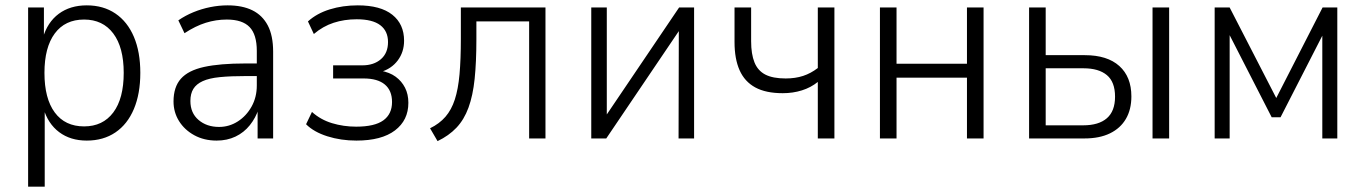

<svg xmlns="http://www.w3.org/2000/svg" viewBox="-20 -517 5099 717"><path d="M85 180V-489H144V-375H140Q157 -434 199.5 -465.5Q242 -497 304 -497Q366 -497 411 -466.5Q456 -436 480 -379.5Q504 -323 504 -245Q504 -167 480 -110Q456 -53 411 -22.5Q366 8 304 8Q243 8 201 -23.5Q159 -55 142 -113H147V180ZM294 -45Q364 -45 403 -97Q442 -149 442 -245Q442 -340 403 -392Q364 -444 294 -444Q223 -444 184.5 -392Q146 -340 146 -245Q146 -149 184.5 -97Q223 -45 294 -45Z M789 8Q742 8 705.5 -12Q669 -32 648.5 -65Q628 -98 628 -138Q628 -192 655.5 -223Q683 -254 742 -267Q801 -280 896 -280H951V-233H900Q841 -233 801 -229Q761 -225 737 -214Q713 -203 702 -185Q691 -167 691 -140Q691 -95 721.5 -69Q752 -43 798 -43Q836 -43 868 -63.5Q900 -84 919.5 -119Q939 -154 939 -198V-327Q939 -388 912 -416Q885 -444 827 -444Q787 -444 748.5 -432Q710 -420 669 -393L646 -441Q672 -459 702.5 -471.5Q733 -484 765.5 -490.5Q798 -497 830 -497Q885 -497 922.5 -478.5Q960 -460 980 -422Q1000 -384 1000 -324V0H942V-111H946Q935 -77 913 -49.5Q891 -22 859.5 -7Q828 8 789 8Z M1311 8Q1253 8 1202.5 -8Q1152 -24 1123 -53L1145 -99Q1177 -70 1220 -57Q1263 -44 1310 -44Q1379 -44 1411.5 -67.5Q1444 -91 1444 -136Q1444 -179 1417 -201.5Q1390 -224 1338 -224H1224V-273H1333Q1376 -273 1402.5 -296Q1429 -319 1429 -360Q1429 -401 1400 -423Q1371 -445 1312 -445Q1266 -445 1226 -432Q1186 -419 1152 -390L1130 -437Q1163 -467 1211.5 -482Q1260 -497 1316 -497Q1401 -497 1445 -462Q1489 -427 1489 -365Q1489 -323 1465.5 -291.5Q1442 -260 1401 -248V-253Q1435 -247 1457.5 -230.5Q1480 -214 1492.5 -189.5Q1505 -165 1505 -133Q1505 -68 1455 -30Q1405 8 1311 8Z M1614 10 1586 -38Q1621 -55 1643.5 -81Q1666 -107 1678.5 -145.5Q1691 -184 1696 -239.5Q1701 -295 1701 -372V-489H2017V0H1956V-437H1759V-370Q1759 -285 1752.5 -222.5Q1746 -160 1729.5 -115Q1713 -70 1684.5 -40Q1656 -10 1614 10Z M2188 0V-489H2246V-63H2228L2516 -489H2572V0H2514L2515 -426H2532L2244 0Z M3034 0V-211Q3008 -190 2974.5 -179.5Q2941 -169 2903 -169Q2840 -169 2800.5 -190.5Q2761 -212 2742 -254.5Q2723 -297 2723 -360V-489H2785V-363Q2785 -315 2797.5 -284Q2810 -253 2838 -238.5Q2866 -224 2914 -224Q2950 -224 2979 -233.5Q3008 -243 3034 -263V-489H3096V0Z M3266 0V-489H3328V-279H3591V-489H3653V0H3591V-227H3328V0Z M3823 0V-489H3885V-311H4031Q4115 -311 4160 -270.5Q4205 -230 4205 -157Q4205 -108 4184.5 -73Q4164 -38 4125 -19Q4086 0 4030 0ZM3885 -49H4025Q4083 -49 4113.5 -75.5Q4144 -102 4144 -156Q4144 -211 4113.5 -236.5Q4083 -262 4026 -262H3885ZM4284 0V-489H4346V0Z M4516 0V-489H4572L4746 -151L4919 -489H4974V0H4918V-411H4932L4762 -79H4729L4559 -411H4572V0Z"/></svg>

Font: Nunito Sans 10pt SemiCondensed Light
Style: Regular
Weight: 300
Width: 4
Designer: Vernon Adams
Foundry: Vernon Adams
Version: Version 3.101;gftools[0.9.27]